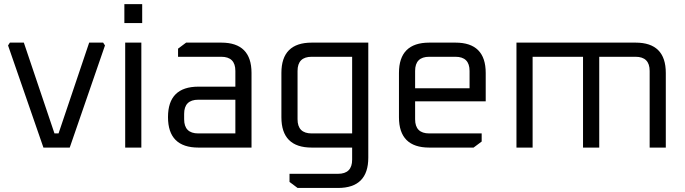

<svg xmlns="http://www.w3.org/2000/svg" viewBox="-20 -731 3394 951"><path d="M19.9 -505.9 29 -519.9H98.1L249.8 -70.1H270L421.7 -519.9H490.8L500 -505.9L325.4 0H195.1Z M596 -616.9V-710.5H684.3V-616.9ZM600.1 0V-519.9H680.1V0Z M963 0Q812.1 0 812.1 -150.9Q812.1 -301.8 963 -301.8H1145.8V-379.7Q1145.8 -449.8 1075.7 -449.8H861.9V-490L901.9 -519.9H1076.3Q1225.8 -519.9 1225.8 -369.7V0ZM892.1 -140.2Q892.1 -70.1 962.2 -70.1H1145.8V-237.1H962.2Q892.1 -237.1 892.1 -167Z M1373.8 -150.2V-369.7Q1373.8 -519.9 1524 -519.9H1804.2V49.8Q1804.2 200 1654 200H1454L1414 170.1V129.9H1654.1Q1724.2 129.9 1724.2 59.8V0H1524Q1373.8 0 1373.8 -150.2ZM1453.8 -140.2Q1453.8 -70.1 1523.9 -70.1H1724.2V-449.8H1523.9Q1453.8 -449.8 1453.8 -379.7Z M1956.1 -150.2V-369.7Q1956.1 -519.9 2106.3 -519.9H2236.3Q2385.8 -519.9 2385.8 -369.7V-229.2H2036.1V-140.2Q2036.1 -70.1 2106.2 -70.1H2365.8V-29.9L2325.7 0H2106.3Q1956.1 0 1956.1 -150.2ZM2036.1 -293.9H2305.8V-379.7Q2305.8 -449.8 2235.7 -449.8H2106.2Q2036.1 -449.8 2036.1 -379.7Z M2538.1 0V-519.9H3128.3Q3277.8 -519.9 3277.8 -369.7V0H3197.8V-379.7Q3197.8 -449.8 3127.7 -449.8H2948.1V0H2867.8V-449.8H2618.1V0Z"/></svg>

Font: Oxanium ExtraLight
Style: Regular
Weight: 200
Designer: Severin Meyer
Version: Version 2.000